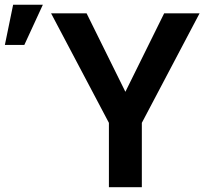

<svg xmlns="http://www.w3.org/2000/svg" viewBox="-149 -783 884 803"><path d="M213.1 -727.3 375.4 -399.1 537.6 -727.3H685.7L444.2 -269.2V0H306.5V-269.2L64.6 -727.3ZM-128.6 -595.2 -94.1 -763.1H30.2L-47.2 -595.2Z"/></svg>

Font: Interface
Style: Bold
Weight: 700
Designer: Rasmus Andersson
Foundry: rsms
Version: Version 1.8